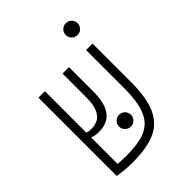

<svg xmlns="http://www.w3.org/2000/svg" viewBox="-215 -885 1016 1016"><g transform="rotate(-45 293.0 -376.5)"><path d="M184.6 9.3Q141.6 9.3 112.3 5.6Q83 2 71.8 0V-585.9H120.1V-276.4Q131.8 -270.5 153.8 -270.5Q178.2 -270.5 200.7 -281Q223.1 -291.5 237.5 -321.5Q252 -351.6 252 -409.2V-585.9H300.3V-406.7Q300.3 -337.9 283 -299.6Q265.6 -261.2 236.8 -246.1Q208 -231 172.9 -231Q155.3 -231 144.3 -232.9Q133.3 -234.9 120.1 -239.7V-42Q130.9 -41 146 -40Q161.1 -39.1 181.6 -39.1Q241.2 -39.1 286.9 -48.3Q332.5 -57.6 364.3 -84.2Q396 -110.8 412.1 -162.4Q428.2 -213.9 428.2 -297.9V-585.9H476.6V-296.9Q476.6 -176.3 444.6 -109.6Q412.6 -43 347.9 -16.8Q283.2 9.3 184.6 9.3ZM309.6 -131.8Q291.5 -131.8 278.3 -144.8Q265.1 -157.7 265.1 -175.8Q265.1 -194.3 278.3 -207.3Q291.5 -220.2 309.6 -220.2Q328.1 -220.2 341.1 -207.3Q354 -194.3 354 -175.8Q354 -157.7 341.1 -144.8Q328.1 -131.8 309.6 -131.8ZM452.6 -673.8Q434.6 -673.8 421.4 -686.8Q408.2 -699.7 408.2 -717.8Q408.2 -736.3 421.4 -749.3Q434.6 -762.2 452.6 -762.2Q471.2 -762.2 484.1 -749.3Q497.1 -736.3 497.1 -717.8Q497.1 -699.7 484.1 -686.8Q471.2 -673.8 452.6 -673.8Z"/></g></svg>

Font: Cascadia Code ExtraLight
Style: Regular
Weight: 200
Monospace: yes
Designer: Aaron Bell
Foundry: Saja Typeworks
Version: Version 2407.024; ttfautohint (v1.8.4)